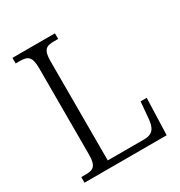

<svg xmlns="http://www.w3.org/2000/svg" viewBox="-169 -833 894 951"><g transform="rotate(-30 278.5 -357.0)"><path d="M39 0H509L516 -210H481L473 -119C469 -68 455 -38 402 -38H194V-605C194 -672 214 -682 259 -682H282V-714H39V-682H62C107 -682 128 -672 128 -603V-110C128 -42 107 -32 63 -32H39Z"/></g></svg>

Font: Noto Serif Thai SemiCondensed Light
Style: Regular
Weight: 300
Width: 4
Designer: Monotype Design Team
Foundry: Monotype Imaging Inc.
Version: Version 2.002